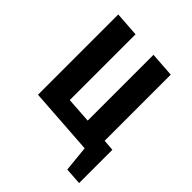

<svg xmlns="http://www.w3.org/2000/svg" viewBox="-262 -916 1265 1265"><g transform="rotate(45 370.5 -283.0)"><path d="M697 -109V201L579 193L561 13L94 -19V-767L267 -755V-142L446 -130V-743L619 -731V-115Z"/></g></svg>

Font: Xiangcui Wave Sans Xiangcui Wave Sans
Style: Regular
Weight: 800
Width: 3
Version: Version 0.920;March 28, 2024;FontCreator 14.0.0.2814 64-bit